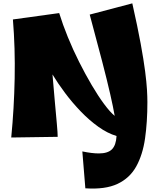

<svg xmlns="http://www.w3.org/2000/svg" viewBox="-20 -820 946 1145"><path d="M47 0Q64 -173 67.5 -353Q71 -533 57 -704L333 -742Q354 -674 384.5 -599Q415 -524 452 -450.5Q489 -377 527 -312.5Q565 -248 600.5 -200Q636 -152 664 -129Q655 -181 637 -260Q619 -339 589 -454.5Q559 -570 515 -733L769 -800Q801 -658 819 -559.5Q837 -461 845.5 -394.5Q854 -328 856.5 -285Q859 -242 859 -211Q859 -92 845 5.5Q831 103 792.5 172.5Q754 242 681 276.5Q608 311 489 303L471 83Q529 95 569 95Q623 95 647.5 70.5Q672 46 675 -9Q621 -25 566.5 -64Q512 -103 461.5 -155.5Q411 -208 368 -265.5Q325 -323 293 -376Q300 -291 307 -214.5Q314 -138 319 -82Q324 -26 324 -4Z"/></svg>

Font: Marhey ExtraBold
Style: Regular
Weight: 800
Designer: Nur Syamsi & Bustanul Arifin
Foundry: Namelatype
Version: Version 1.000; ttfautohint (v1.8.4.7-5d5b)